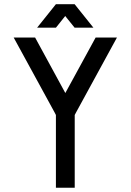

<svg xmlns="http://www.w3.org/2000/svg" viewBox="-20 -877 610 897"><path d="M526.4 -701.7 335 -351.1 329.1 -339.8V0H241.2V-339.8L235.4 -351.1L43.9 -701.7H144L285.2 -442.4L426.8 -701.7ZM416.5 -747.6H328.6L284.7 -802.2L241.2 -747.6H153.3L241.2 -857.4H328.6Z"/></svg>

Font: Aeronef
Style: Regular
Weight: 400
Designer: Peter Wiegel - CAT-Fonts Germany
Foundry: CAT-Fonts, Peter Wiegel
Version: Version 0.002